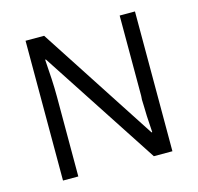

<svg xmlns="http://www.w3.org/2000/svg" viewBox="-87 -648 761 739"><g transform="rotate(-15 294.0 -278.5)"><path d="M512 0H438L133 -467H130Q133 -426 135 -389Q137 -352 137 -317V0H76V-557H150L453 -91H456L452 -157Q451 -177 451 -193.5Q451 -210 450 -222Q450 -226 450.5 -229.5Q451 -233 451 -237V-557H512Z"/></g></svg>

Font: UN Bangla
Style: Regular
Weight: 400
Designer: Desinged by Rajon, Unicode developed by Rashed (IMGN)
Version: Version 2.001;March 19, 2023;FontCreator 14.0.0.2901 64-bit